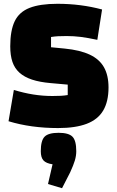

<svg xmlns="http://www.w3.org/2000/svg" viewBox="-20 -660 617 1012"><path d="M53 -186Q105 -170 155 -162Q205 -154 256 -154Q282 -154 300.5 -155Q319 -156 337 -159V-214L247 -222Q189 -227 148.5 -240.5Q108 -254 82.5 -277Q57 -300 45.5 -334Q34 -368 34 -416Q34 -499 57.5 -548Q81 -597 136 -618.5Q191 -640 283 -640Q406 -640 518 -610L493 -450Q441 -461 405 -465.5Q369 -470 331 -470Q302 -470 285 -469Q268 -468 249 -465V-411L321 -404Q402 -396 453 -372Q504 -348 528 -305.5Q552 -263 552 -199Q552 -125 524 -77.5Q496 -30 437 -7.5Q378 15 286 15Q215 15 149.5 6Q84 -3 25 -21ZM307 332 233 310 257 206Q223 201 209 185.5Q195 170 195 137Q195 81 215 60.5Q235 40 289 40Q342 40 362 60.5Q382 81 382 137Q382 161 374.5 186Q367 211 350 248Z"/></svg>

Font: Changa ExtraBold
Style: Regular
Weight: 800
Designer: Eduardo Rodriguez Tunni
Foundry: Eduardo Rodriguez Tunni
Version: Version 3.002; ttfautohint (v1.8.2)